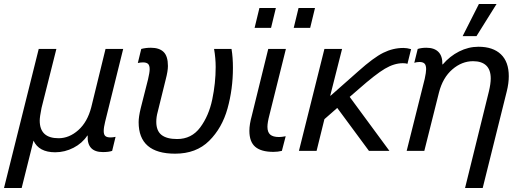

<svg xmlns="http://www.w3.org/2000/svg" viewBox="-51 -752 2608 957"><path d="M500 -67Q512 -67 525 -70L508 0Q491 6 462 6Q422 6 403 -14.5Q384 -35 386 -76H384Q359 -38 315.5 -15.5Q272 7 224 7Q143 7 116 -51L57 185H-31L142 -508H230L156 -214Q147 -169 147 -151Q147 -63 241 -63Q294 -63 339.5 -103.5Q385 -144 404 -218L475 -508H563L473 -145Q466 -117 466 -99Q466 -81 474 -74Q482 -67 500 -67Z M786 -423Q786 -398 775 -356L735 -194Q728 -169 728 -145Q728 -100 754 -79.5Q780 -59 832 -59Q904 -59 947 -117Q990 -175 1007 -256.5Q1024 -338 1024 -418Q1024 -462 1016 -508H1103Q1110 -466 1110 -414Q1110 -308 1083 -211Q1056 -114 991.5 -50Q927 14 822 14Q640 14 640 -143Q640 -169 650 -211L687 -357Q695 -391 695 -407Q695 -426 687 -433.5Q679 -441 662 -441Q650 -441 636 -438L653 -508Q675 -514 701 -514Q743 -514 764.5 -493Q786 -472 786 -423Z M1282 -120Q1282 -93 1296 -81Q1310 -69 1340 -69Q1353 -69 1373 -73L1354 0Q1334 5 1312 5Q1251 5 1221.5 -20Q1192 -45 1192 -100Q1192 -132 1204 -175L1286 -508H1374L1292 -179Q1282 -141 1282 -120ZM1218 -613 1242 -712H1324L1300 -613ZM1413 -613 1437 -712H1519L1495 -613Z M1998 -507 1980 -434Q1971 -437 1957 -437Q1914 -437 1867.5 -409.5Q1821 -382 1737 -308L1692 -269L1890 0H1788L1630 -214L1566 -158L1527 0H1439L1566 -508H1654L1595 -275H1597L1735 -397Q1811 -465 1859.5 -489Q1908 -513 1960 -513Q1978 -513 1998 -507Z M2485 -372Q2485 -337 2475 -297L2355 185H2267L2386 -297Q2395 -335 2395 -361Q2395 -404 2372.5 -425.5Q2350 -447 2307 -447Q2251 -447 2203.5 -406Q2156 -365 2137 -291L2064 0H1976L2066 -359Q2073 -392 2073 -407Q2073 -427 2065 -435Q2057 -443 2040 -443Q2026 -443 2014 -439L2031 -508Q2050 -514 2074 -514Q2114 -514 2134.5 -493Q2155 -472 2154 -431H2156Q2191 -472 2237.5 -495.5Q2284 -519 2334 -519Q2406 -519 2445.5 -481.5Q2485 -444 2485 -372ZM2255 -572 2336 -732H2424L2324 -572Z"/></svg>

Font: CST
Style: Italic
Weight: 400
Italic angle: -14°
Version: Version 1.00